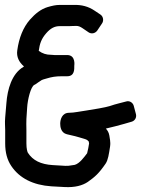

<svg xmlns="http://www.w3.org/2000/svg" viewBox="-43 -675 572 778"><path d="M258 -409C258 -409 265 -452 229 -452H177C174 -452 169 -453 163 -453C145 -453 129 -458 114 -469C118 -499 125 -518 144 -540C162 -561 179 -569 198 -569H236C242 -569 252 -570 266 -570C275 -570 282 -567 291 -561L316 -544C328 -536 343 -540 351 -551L371 -581C377 -590 377 -607 364 -616L340 -632C315 -649 287 -656 257 -655H236H198C184 -655 169 -652 149 -646C123 -638 100 -620 78 -595C51 -564 34 -522 27 -471C23 -445 34 -423 54 -406L52 -404C4 -376 -13 -311 -17 -258L-22 -199C-24 -175 -22 -168 -22 -148V-94C-22 -57 -14 -27 3 -2C36 47 91 75 165 80L220 83C260 85 291 77 313 62C341 42 357 29 385 -12C395 -27 398 -49 403 -81C406 -101 401 -116 400 -126C398 -138 393 -146 386 -154C411 -160 436 -166 460 -173L491 -182C504 -186 511 -199 508 -212L499 -246C496 -258 483 -268 469 -264L438 -256C427 -253 415 -250 401 -245C386 -240 333 -231 306 -227C282 -224 258 -218 237 -218C208 -218 201 -190 201 -174C201 -163 203 -137 228 -131L262 -123C269 -121 284 -117 303 -111C308 -109 310 -109 317 -101C317 -100 317 -97 318 -94C318 -90 312 -60 310 -54C297 -37 280 -13 260 -7L240 -4C235 -3 233 -3 222 -3L171 -6C122 -9 90 -25 70 -56C68 -59 64 -72 64 -94V-148C64 -172 63 -175 64 -193L67 -239C69 -273 82 -324 96 -331C97 -332 99 -332 100 -333L113 -342C129 -352 121 -350 146 -357C166 -363 182 -366 207 -366H229C260 -366 258 -395 258 -409Z"/></svg>

Font: Reckless Catfish
Style: Heavy
Weight: 400
Foundry: Cannot Into Space Fonts
Version: Version 0.2894